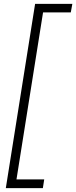

<svg xmlns="http://www.w3.org/2000/svg" viewBox="-20 -760 393 990"><path d="M65 165H208L201 210H10L161 -740H353L345 -696H202Z"/></svg>

Font: Georama Light
Style: Italic
Weight: 300
Italic angle: -9°
Designer: Jean-Baptiste Levee
Foundry: Production Type
Version: Version 1.001